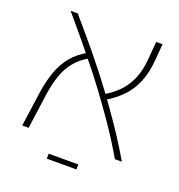

<svg xmlns="http://www.w3.org/2000/svg" viewBox="-126 -689 840 902"><g transform="rotate(20 294.0 -238.5)"><path d="M508 0Q465 -75 414.5 -148.5Q364 -222 315 -287.5Q266 -353 226 -401Q196 -439 173 -466.5Q150 -494 132.5 -515Q115 -536 101 -552.5Q87 -569 74 -584H110Q128 -563 147 -540.5Q166 -518 193 -486.5Q220 -455 260 -405Q300 -356 349.5 -289.5Q399 -223 449.5 -148.5Q500 -74 543 0ZM45 0 69 -171Q78 -233 95 -280.5Q112 -328 141.5 -364Q171 -400 217 -426L233 -404Q191 -380 164.5 -347Q138 -314 123.5 -271.5Q109 -229 101 -174L77 0ZM372 -248 356 -270Q398 -294 427.5 -326Q457 -358 474 -400.5Q491 -443 495 -498L502 -584H534L527 -501Q522 -439 503 -392Q484 -345 451 -310Q418 -275 372 -248ZM207 107V82H355V107Z"/></g></svg>

Font: Noto Sans Hebrew Light
Style: Regular
Weight: 100
Version: Version 3.000